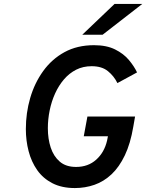

<svg xmlns="http://www.w3.org/2000/svg" viewBox="-20 -941 741 973"><path d="M359.5 12Q293 12 245.5 -12.5Q198 -37 168.5 -79Q139 -121 125 -174.8Q111 -228.5 111 -287Q111 -368.5 133 -444.2Q155 -520 198.8 -580.8Q242.5 -641.5 307 -676.8Q371.5 -712 456.5 -712Q520 -712 563.2 -690.5Q606.5 -669 633.2 -637Q660 -605 674.5 -574L575 -520Q558 -555 527.2 -580.2Q496.5 -605.5 444.5 -605.5Q401 -605.5 366 -587.8Q331 -570 304.2 -538.8Q277.5 -507.5 259.2 -467.2Q241 -427 231.8 -381.8Q222.5 -336.5 222.5 -291Q222.5 -237.5 237 -193.2Q251.5 -149 282.8 -122Q314 -95 365.5 -95Q426.5 -95 467.5 -131.8Q508.5 -168.5 522.5 -228L527 -250.5H404.5L423 -350.5H664.5L655.5 -299Q641 -213 612.5 -153.5Q584 -94 545 -57.5Q506 -21 458.8 -4.5Q411.5 12 359.5 12ZM397 -765 560.5 -921H701L500 -765Z"/></svg>

Font: Overpass SemiBold
Style: Italic
Weight: 600
Italic angle: -10°
Designer: Delve Withrington, Dave Bailey, Thomas Jockin
Foundry: Delve Fonts LLC
Version: Version 4.000